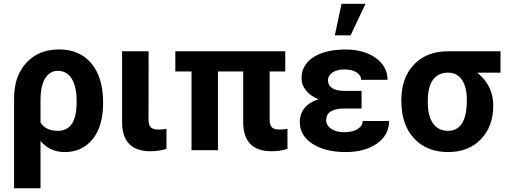

<svg xmlns="http://www.w3.org/2000/svg" viewBox="-20 -802 2703 1025"><path d="M295.9 -538.1Q405.3 -538.1 467.8 -463.4Q530.3 -388.7 530.3 -256.3V-250Q530.3 -128.9 474.9 -59.6Q419.4 9.8 325.7 9.8Q246.1 9.8 196.3 -49.3V203.1H55.2V-277.3Q55.2 -396.5 121.1 -467.3Q187 -538.1 295.9 -538.1ZM196.3 -148.4Q223.6 -103.5 288.6 -103.5Q337.4 -103.5 363.3 -140.4Q389.2 -177.2 389.2 -260.3Q389.2 -339.4 363 -381.6Q336.9 -423.8 289.1 -423.8Q245.6 -423.8 220.9 -383.5Q196.3 -343.3 196.3 -266.1Z M773.4 -528.3 772.9 -165Q772.9 -135.7 784.4 -123Q795.9 -110.4 827.6 -110.4Q849.1 -110.4 868.7 -114.3V-7.3Q830.6 5.4 783.2 5.4Q634.3 5.4 631.8 -145.5V-528.3Z M1502.9 -420.4H1419.4V-165Q1419.4 -136.2 1430.4 -123.3Q1441.4 -110.4 1473.6 -110.4Q1495.1 -110.4 1514.6 -114.3V-7.3Q1476.6 5.4 1429.7 5.4Q1281.2 5.4 1278.3 -144.5V-420.4H1143.6V0H1002.4V-420.4H916V-528.3H1502.9Z M1580.6 -149.4Q1580.6 -239.3 1680.2 -272Q1637.7 -289.6 1613.8 -319.1Q1589.8 -348.6 1589.8 -383.8Q1589.8 -455.6 1653.1 -496.6Q1716.3 -537.6 1825.7 -537.6Q1923.8 -537.6 1986.3 -492.2Q2048.8 -446.8 2048.8 -376H1907.7Q1907.7 -400.9 1883.1 -416Q1858.4 -431.2 1818.4 -431.2Q1778.8 -431.2 1754.9 -415Q1731 -398.9 1731 -372.6Q1731 -347.2 1752.9 -332Q1774.9 -316.9 1818.8 -316.9H1910.2V-222.7H1816.9Q1721.2 -222.2 1721.2 -159.7Q1721.2 -132.8 1747.8 -114.5Q1774.4 -96.2 1817.9 -96.2Q1862.8 -96.2 1889.4 -113.3Q1916 -130.4 1916 -156.2H2057.1Q2057.1 -81.1 1992.2 -35.6Q1927.2 9.8 1825.7 9.8Q1716.8 9.8 1648.7 -33.9Q1580.6 -77.6 1580.6 -149.4ZM1803.2 -781.7H1931.2L1851.6 -613.3H1767.6Z M2651.9 -414.1H2527.8Q2613.3 -344.7 2613.3 -238.8Q2613.3 -127.4 2547.4 -58.8Q2481.4 9.8 2372.1 9.8Q2258.8 9.8 2190.7 -63Q2122.6 -135.7 2122.6 -262.7V-269Q2122.6 -385.7 2189.7 -457Q2256.8 -528.3 2373 -528.3H2651.9ZM2263.7 -258.8Q2263.7 -182.6 2291.7 -143.1Q2319.8 -103.5 2372.1 -103.5Q2419.9 -103.5 2446 -143.1Q2472.2 -182.6 2472.2 -269Q2472.2 -338.4 2445.8 -376.2Q2419.4 -414.1 2371.1 -414.1Q2320.3 -414.1 2292 -377Q2263.7 -339.8 2263.7 -258.8Z"/></svg>

Font: Robotiche
Style: Bold
Weight: 700
Designer: Google
Version: Version 2.001150; 2014